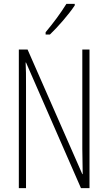

<svg xmlns="http://www.w3.org/2000/svg" viewBox="-20 -969 557 989"><path d="M365 -941V-949H322C290 -898 259 -856 215 -803V-791H237C276 -828 334 -894 365 -941ZM441 0V-714H404V-202C404 -172 405 -120 406 -72H404L122 -714H77V0H114V-526C114 -579 114 -615 112 -647H114L397 0Z"/></svg>

Font: Noto Sans Georgian ExtraCondensed ExtraLight
Style: Regular
Weight: 200
Width: 2
Designer: Monotype Design Team, Akaki Razmadze
Foundry: Google LLC
Version: Version 2.005